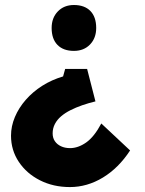

<svg xmlns="http://www.w3.org/2000/svg" viewBox="-20 -565 580 767"><path d="M328 -289.7 361.3 -160Q333.7 -153.3 308.3 -144.5Q283 -135.7 261.5 -124.8Q240 -114 224 -100.3Q208 -86.7 199.2 -69.5Q190.3 -52.3 190.3 -32.3Q190.3 -14 199.2 -1Q208 12 223.7 19.3Q239.3 26.7 260 26.7Q292 26.7 324.2 4.2Q356.3 -18.3 384.7 -71.7L499.7 36Q454 106 391.2 144.2Q328.3 182.3 259.3 182.3Q193 182.3 139.7 155.3Q86.3 128.3 55.2 81.7Q24 35 24 -23Q24 -60.7 39.5 -97.5Q55 -134.3 83 -166.3Q111 -198.3 148.8 -222.3Q186.7 -246.3 232 -259.7L240.3 -289.7ZM364.3 -453.3Q364.3 -413 339.7 -387.3Q315 -361.7 275.3 -361.7Q233 -361.7 209.7 -385.5Q186.3 -409.3 186.3 -453.3Q186.3 -493.7 211 -519.3Q235.7 -545 275.3 -545Q317.7 -545 341 -521.2Q364.3 -497.3 364.3 -453.3Z"/></svg>

Font: Lexend Medium
Style: Regular
Weight: 500
Designer: Bonnie Shaver-Troup, Thomas Jockin
Foundry: Lexend
Version: Version 1.005